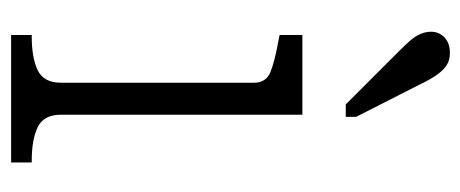

<svg xmlns="http://www.w3.org/2000/svg" viewBox="-268 -582 849 354"><g transform="rotate(90 157.0 -404.5)"><path d="M191 -537V-92Q191 -60 214 -49Q237 -38 276 -38H279V0H44V-38H47Q86 -38 109 -49Q132 -60 132 -92V-448Q132 -470 112.5 -478Q93 -486 54 -493L44 -495V-537ZM135 -754 195 -636V-617H172L74 -715Q63 -726 55 -735Q47 -744 42.5 -754Q38 -764 38 -774Q38 -789 48.5 -799Q59 -809 77 -809Q91 -809 100.5 -802.5Q110 -796 118.5 -783.5Q127 -771 135 -754Z"/></g></svg>

Font: Roboto Serif ExtraLight
Style: Regular
Weight: 250
Version: Version 1.007